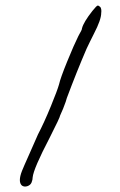

<svg xmlns="http://www.w3.org/2000/svg" viewBox="-20 -661 439 703"><path d="M318.4 -621.1Q334 -640.6 337.9 -640.6Q341.8 -640.6 347.7 -634.8Q352.5 -627 350.6 -613.3Q350.6 -588.9 324.2 -538.1Q319.3 -528.3 309.1 -507.8Q298.8 -487.3 296.9 -482.4Q260.7 -398.4 224.6 -301.8Q223.6 -294.9 210.9 -262.7L200.2 -238.3Q200.2 -232.4 162.1 -157.2Q102.5 -43 99.6 -11.7Q99.6 -2.9 95.7 6.8Q91.8 16.6 80.6 20.5Q69.3 24.4 60.5 18.6Q44.9 4.9 60.5 -35.2Q65.4 -47.9 87.9 -98.1Q110.4 -148.4 119.1 -168.9Q141.6 -211.9 166 -271.5Q190.4 -331.1 196.3 -352.5Q201.2 -375 226.1 -436Q251 -497.1 266.6 -528.3Q268.6 -532.2 271.5 -537.6Q274.4 -543 276.4 -546.4Q278.3 -549.8 279.3 -552.7Q280.3 -555.7 280.3 -557.6Q286.1 -580.1 318.4 -621.1Z"/></svg>

Font: JasonHandwriting1
Style: Regular
Weight: 400
Version: Version 1.48.20